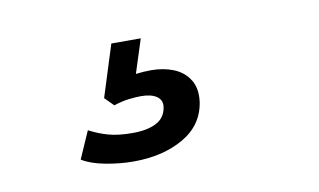

<svg xmlns="http://www.w3.org/2000/svg" viewBox="-38 -85 576 347"><g transform="rotate(-10 250.0 88.5)"><path d="M184 197Q159 197 132.5 192Q106 187 90 177L112 127Q129 136 147 141Q165 146 191 146Q218 146 234.5 137.5Q251 129 254 110Q256 97 246 90Q236 83 217 83Q208 83 195 84.5Q182 86 167 91L151 75L181 -20H235L210 58L187 47Q199 44 214 42Q229 40 243 40Q266 40 284.5 47.5Q303 55 313 71Q323 87 320 111Q314 153 276 175Q238 197 184 197Z"/></g></svg>

Font: Nunito Sans 7pt Medium
Style: Italic
Weight: 500
Italic angle: -9°
Designer: Vernon Adams
Foundry: Vernon Adams
Version: Version 3.101;gftools[0.9.27]